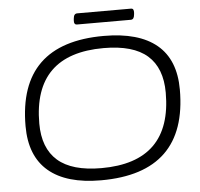

<svg xmlns="http://www.w3.org/2000/svg" viewBox="-56 -887 990 952"><g transform="rotate(-5 438.5 -411.5)"><path d="M409 6Q237 6 148 -69.5Q59 -145 59 -294Q59 -706 484 -706Q658 -706 747.5 -631.5Q837 -557 837 -408Q837 6 409 6ZM416 -54Q766 -54 766 -399Q766 -522 695.5 -584Q625 -646 478 -646Q128 -646 128 -301Q128 -178 199 -116Q270 -54 416 -54ZM357 -774Q341 -774 343 -797L344 -806Q346 -829 363 -829H631Q646 -829 644 -806L643 -797Q641 -774 625 -774Z"/></g></svg>

Font: Asap Expanded Expanded Light
Style: Italic
Weight: 300
Width: 7
Italic angle: -6°
Designer: Pablo Cosgaya
Foundry: Omnibus-Type
Version: Version 3.001; ttfautohint (v1.8.4.7-5d5b)